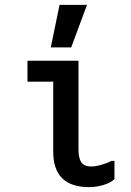

<svg xmlns="http://www.w3.org/2000/svg" viewBox="-20 -776 540 790"><path d="M451 -114V-39Q434 -23 404.5 -14.5Q375 -6 347 -6Q199 -6 199 -152V-440H93V-526H303V-160Q303 -127 314 -109Q325 -91 357 -91Q373 -91 397.5 -98Q422 -105 439 -114ZM225 -756H338L273 -581H189Z"/></svg>

Font: D2Coding
Style: Bold
Weight: 700
Monospace: yes
Designer: Yong-Rak Park; Jeong-Hwan Yoon; Sang-Min Lee;
Foundry: NHN Corporation
Version: Version 1.3.2; Build 20180524